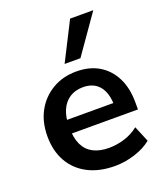

<svg xmlns="http://www.w3.org/2000/svg" viewBox="-140 -852 823 957"><g transform="rotate(-20 271.0 -373.5)"><path d="M306 10Q223 10 163 -21Q103 -52 70.5 -109Q38 -166 38 -244Q38 -320 69.5 -377Q101 -434 156.5 -466.5Q212 -499 283 -499Q353 -499 403 -469Q453 -439 480.5 -384Q508 -329 508 -253V-216H139V-288H420L404 -273Q404 -341 374 -377.5Q344 -414 288 -414Q246 -414 216.5 -394.5Q187 -375 171.5 -339.5Q156 -304 156 -255V-248Q156 -193 173 -157Q190 -121 224 -103Q258 -85 308 -85Q349 -85 390 -97.5Q431 -110 465 -137L500 -53Q465 -24 412 -7Q359 10 306 10ZM242 -554 345 -757H468L326 -554Z"/></g></svg>

Font: Nunito Sans 12pt ExtraLight 12pt
Style: Bold
Weight: 700
Version: Version 3.101;gftools[0.9.27]